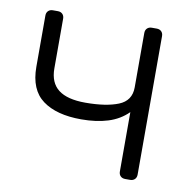

<svg xmlns="http://www.w3.org/2000/svg" viewBox="-64 -585 656 650"><g transform="rotate(10 263.5 -260.0)"><path d="M407 0Q397 0 391 -6Q385 -12 385 -22V-226Q357 -198 317 -185.5Q277 -173 225 -173Q140 -173 92.5 -208Q45 -243 45 -322V-498Q45 -508 51 -514Q57 -520 67 -520H84Q94 -520 100 -514Q106 -508 106 -498V-327Q106 -278 136.5 -254.5Q167 -231 229 -231Q300 -231 342.5 -248Q385 -265 385 -311V-498Q385 -508 391 -514Q397 -520 407 -520H424Q434 -520 440 -514Q446 -508 446 -498V-22Q446 -12 440 -6Q434 0 424 0Z"/></g></svg>

Font: Rubik Light
Style: Regular
Weight: 300
Designer: Hubert and Fischer
Foundry: Hubert and Fischer
Version: Version 2.300;gftools[0.9.30]